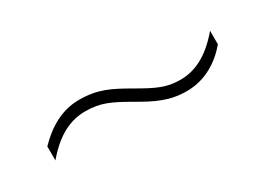

<svg xmlns="http://www.w3.org/2000/svg" viewBox="-18 -501 508 368"><g transform="rotate(-30 236.0 -317.5)"><path d="M46 -315V-284C80 -324 111 -337 143 -337C176 -337 196 -327 231 -307C267 -286 293 -273 331 -273C372 -273 404 -294 427 -321V-351C393 -311 362 -298 331 -298C301 -298 282 -307 244 -329C209 -349 185 -362 143 -362C105 -362 73 -343 46 -315Z"/></g></svg>

Font: Noto Sans Oriya Cond Thin
Style: Regular
Weight: 100
Width: 3
Designer: Amélie Bonet and Sol Matas
Foundry: Google LLC
Version: Version 2.006